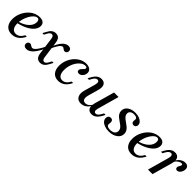

<svg xmlns="http://www.w3.org/2000/svg" viewBox="282 -1515 2613 2613"><g transform="rotate(45 1589.0 -208.0)"><path d="M180.6 11.3Q115.3 11.3 79 -29.4Q42.7 -70.2 42.7 -143.5Q42.7 -200 62.9 -250.8Q83.1 -301.6 117.3 -341.5Q151.6 -381.5 196.4 -404Q241.1 -426.6 290.3 -426.6Q336.3 -426.6 360.5 -406.9Q384.7 -387.1 384.7 -349.2Q384.7 -306.5 352.4 -267.3Q320.2 -228.2 261.3 -198Q202.4 -167.7 121.8 -150L122.6 -174.2Q182.3 -191.9 223.8 -218.5Q265.3 -245.2 287.1 -278.6Q308.9 -312.1 308.9 -350Q308.9 -374.2 300 -386.3Q291.1 -398.4 274.2 -398.4Q249.2 -398.4 224.2 -376.2Q199.2 -354 178.2 -317.7Q157.3 -281.5 144.8 -237.9Q132.3 -194.4 132.3 -150.8Q132.3 -93.5 154 -63.3Q175.8 -33.1 215.3 -33.1Q248.4 -33.1 275.4 -52.8Q302.4 -72.6 324.2 -112.9H352.4Q323.4 -51.6 279.8 -20.2Q236.3 11.3 180.6 11.3Z M729 11.3Q691.1 11.3 669.4 -11.3Q647.6 -33.9 641.1 -79L607.3 -329Q603.2 -355.6 594 -367.3Q584.7 -379 568.5 -379Q552.4 -379 540.3 -367.7Q528.2 -356.5 512.9 -328.2L496.8 -296.8H466.9L491.9 -343.5Q514.5 -387.9 540.7 -407.3Q566.9 -426.6 600.8 -426.6Q637.9 -426.6 659.3 -404.8Q680.6 -383.1 687.1 -336.3L721.8 -86.3Q725.8 -60.5 735.1 -48.4Q744.4 -36.3 761.3 -36.3Q775.8 -36.3 788.3 -47.6Q800.8 -58.9 815.3 -87.1L832.3 -118.5H861.3L837.1 -71.8Q813.7 -27.4 788.3 -8.1Q762.9 11.3 729 11.3ZM464.5 11.3Q438.7 11.3 423.8 -1.6Q408.9 -14.5 408.9 -36.3Q408.9 -55.6 420.6 -68.1Q432.3 -80.6 450 -80.6Q459.7 -80.6 467.7 -76.6Q475.8 -72.6 482.7 -67.7Q489.5 -62.9 496.8 -59.3Q504 -55.6 512.1 -55.6Q529 -55.6 548 -73Q566.9 -90.3 588.7 -124.6Q610.5 -158.9 635.5 -209.7L646.8 -183.1Q620.2 -119.4 590.3 -76.2Q560.5 -33.1 529 -10.9Q497.6 11.3 464.5 11.3ZM690.3 -220.2 677.4 -241.9Q714.5 -335.5 755.2 -381Q796 -426.6 843.5 -426.6Q868.5 -426.6 883.1 -414.1Q897.6 -401.6 897.6 -379.8Q897.6 -360.5 885.9 -347.6Q874.2 -334.7 856.5 -334.7Q846.8 -334.7 839.1 -339.1Q831.5 -343.5 824.6 -348.4Q817.7 -353.2 810.9 -357.7Q804 -362.1 796 -362.1Q773.4 -362.1 747.2 -326.2Q721 -290.3 690.3 -220.2Z M1075.8 11.3Q1012.1 11.3 976.6 -30.2Q941.1 -71.8 941.1 -145.2Q941.1 -200.8 960.9 -251.6Q980.6 -302.4 1014.5 -341.9Q1048.4 -381.5 1092.7 -404Q1137.1 -426.6 1184.7 -426.6Q1231.5 -426.6 1258.9 -405.6Q1286.3 -384.7 1286.3 -348.4Q1286.3 -324.2 1275 -303.6Q1263.7 -283.1 1246 -270.2Q1228.2 -257.3 1207.3 -257.3Q1190.3 -257.3 1180.6 -265.7Q1171 -274.2 1171 -288.7Q1171 -302.4 1179 -314.1Q1187.1 -325.8 1198 -335.9Q1208.9 -346 1217.3 -355.6Q1225.8 -365.3 1225.8 -377.4Q1225.8 -397.6 1196 -397.6Q1164.5 -397.6 1134.7 -377Q1104.8 -356.5 1081 -321.8Q1057.3 -287.1 1043.5 -243.1Q1029.8 -199.2 1029.8 -153.2Q1029.8 -95.2 1050.4 -64.1Q1071 -33.1 1109.7 -33.1Q1141.9 -33.1 1167.7 -52.4Q1193.5 -71.8 1215.3 -112.9H1243.5Q1215.3 -51.6 1173 -20.2Q1130.6 11.3 1075.8 11.3Z M1513.7 11.3Q1473.4 11.3 1449.2 -8.5Q1425 -28.2 1418.1 -64.1Q1411.3 -100 1425 -148.4L1470.2 -308.9Q1479.8 -343.5 1473.4 -362.1Q1466.9 -380.6 1445.2 -380.6Q1427.4 -380.6 1411.7 -366.9Q1396 -353.2 1381.5 -325.8L1366.1 -296.8H1336.3L1354.8 -330.6Q1370.2 -359.7 1387.9 -381Q1405.6 -402.4 1428.2 -414.5Q1450.8 -426.6 1478.2 -426.6Q1514.5 -426.6 1534.7 -409.3Q1554.8 -391.9 1559.3 -361.7Q1563.7 -331.5 1552.4 -291.1L1510.5 -141.9Q1496 -89.5 1507.3 -62.1Q1518.5 -34.7 1554 -34.7Q1582.3 -34.7 1605.6 -52Q1629 -69.4 1648.4 -102.4L1650.8 -84.7Q1625 -37.1 1590.3 -12.9Q1555.6 11.3 1513.7 11.3ZM1720.2 11.3Q1684.7 11.3 1664.5 -5.6Q1644.4 -22.6 1639.9 -53.2Q1635.5 -83.9 1646 -123.4L1728.2 -415.3H1815.3L1729 -106.5Q1719.4 -72.6 1725.4 -53.6Q1731.5 -34.7 1753.2 -34.7Q1771 -34.7 1787.1 -48.4Q1803.2 -62.1 1817.7 -89.5L1833.1 -118.5H1862.1L1844.4 -83.9Q1829 -55.6 1810.9 -34.3Q1792.7 -12.9 1770.6 -0.8Q1748.4 11.3 1720.2 11.3Z M2050.8 11.3Q2005.6 11.3 1969.8 -1.6Q1933.9 -14.5 1913.7 -37.5Q1893.5 -60.5 1893.5 -88.7Q1893.5 -112.9 1906.9 -127.4Q1920.2 -141.9 1941.9 -141.9Q1962.1 -141.9 1973 -130.6Q1983.9 -119.4 1984.7 -97.6Q1984.7 -87.9 1983.1 -75.8Q1981.5 -63.7 1981.5 -55.6Q1983.1 -36.3 1999.6 -26.6Q2016.1 -16.9 2048.4 -16.9Q2092.7 -16.9 2117.7 -35.9Q2142.7 -54.8 2142.7 -87.9Q2142.7 -111.3 2130.6 -129.4Q2118.5 -147.6 2099.2 -162.5Q2079.8 -177.4 2058.1 -191.9Q2036.3 -206.5 2016.9 -222.6Q1997.6 -238.7 1985.1 -260.1Q1972.6 -281.5 1972.6 -309.7Q1972.6 -362.1 2016.5 -394.4Q2060.5 -426.6 2129.8 -426.6Q2171.8 -426.6 2204.4 -414.5Q2237.1 -402.4 2256 -381.5Q2275 -360.5 2275 -334.7Q2275 -313.7 2263.3 -300.4Q2251.6 -287.1 2231.5 -287.1Q2213.7 -287.1 2202.4 -297.2Q2191.1 -307.3 2190.3 -325Q2190.3 -334.7 2191.9 -345.6Q2193.5 -356.5 2193.5 -362.9Q2191.9 -380.6 2177 -389.5Q2162.1 -398.4 2133.1 -398.4Q2096 -398.4 2075.4 -382.3Q2054.8 -366.1 2054.8 -337.9Q2054.8 -316.1 2067.3 -298.4Q2079.8 -280.6 2099.2 -265.7Q2118.5 -250.8 2140.3 -235.9Q2162.1 -221 2181.5 -204Q2200.8 -187.1 2212.9 -165.3Q2225 -143.5 2225 -115.3Q2225 -77.4 2202.4 -49.2Q2179.8 -21 2140.7 -4.8Q2101.6 11.3 2050.8 11.3Z M2486.3 11.3Q2421 11.3 2384.7 -29.4Q2348.4 -70.2 2348.4 -143.5Q2348.4 -200 2368.5 -250.8Q2388.7 -301.6 2423 -341.5Q2457.3 -381.5 2502 -404Q2546.8 -426.6 2596 -426.6Q2641.9 -426.6 2666.1 -406.9Q2690.3 -387.1 2690.3 -349.2Q2690.3 -306.5 2658.1 -267.3Q2625.8 -228.2 2566.9 -198Q2508.1 -167.7 2427.4 -150L2428.2 -174.2Q2487.9 -191.9 2529.4 -218.5Q2571 -245.2 2592.7 -278.6Q2614.5 -312.1 2614.5 -350Q2614.5 -374.2 2605.6 -386.3Q2596.8 -398.4 2579.8 -398.4Q2554.8 -398.4 2529.8 -376.2Q2504.8 -354 2483.9 -317.7Q2462.9 -281.5 2450.4 -237.9Q2437.9 -194.4 2437.9 -150.8Q2437.9 -93.5 2459.7 -63.3Q2481.5 -33.1 2521 -33.1Q2554 -33.1 2581 -52.8Q2608.1 -72.6 2629.8 -112.9H2658.1Q2629 -51.6 2585.5 -20.2Q2541.9 11.3 2486.3 11.3Z M2796.8 0 2883.1 -308.9Q2892.7 -342.7 2886.3 -362.1Q2879.8 -381.5 2858.1 -381.5Q2841.1 -381.5 2825 -367.3Q2808.9 -353.2 2794.4 -325.8L2779 -296.8H2750L2767.7 -331.5Q2783.1 -360.5 2801.2 -381.5Q2819.4 -402.4 2841.5 -414.5Q2863.7 -426.6 2891.9 -426.6Q2927.4 -426.6 2947.6 -409.7Q2967.7 -392.7 2972.2 -362.1Q2976.6 -331.5 2966.1 -291.9L2883.9 0ZM3085.5 -269.4Q3071 -269.4 3062.1 -277.8Q3053.2 -286.3 3053.2 -300.8Q3053.2 -313.7 3060.1 -326.2Q3066.9 -338.7 3073 -349.6Q3079 -360.5 3079 -370.2Q3079 -383.9 3057.3 -383.9Q3034.7 -383.9 3008.9 -365.7Q2983.1 -347.6 2965.3 -316.1L2963.7 -337.1Q2987.1 -380.6 3020.2 -403.6Q3053.2 -426.6 3090.3 -426.6Q3121.8 -426.6 3139.1 -410.5Q3156.5 -394.4 3156.5 -364.5Q3156.5 -340.3 3146.4 -318.1Q3136.3 -296 3120.2 -282.7Q3104 -269.4 3085.5 -269.4Z"/></g></svg>

Font: Playfair 5pt SemiExpanded Light Medium
Style: Italic
Weight: 500
Italic angle: -15.6°
Version: Version 2.001;gftools[0.9.30]